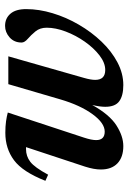

<svg xmlns="http://www.w3.org/2000/svg" viewBox="102 -584 494 738"><g transform="rotate(-90 349.0 -215.0)"><path d="M394.5 -430H501.5L418.5 -139Q411 -113 411 -96Q411 -57.5 449 -57.5Q476.5 -57.5 505 -79.5Q533.5 -101.5 557.8 -136Q582 -170.5 596.8 -209.5Q611.5 -248.5 611.5 -282.5Q611.5 -308.5 597.2 -325.8Q583 -343 568.8 -355.2Q554.5 -367.5 554.5 -379Q554.5 -407.5 574.2 -425Q594 -442.5 618.5 -442.5Q647.5 -442.5 665.2 -422Q683 -401.5 683 -361.5Q683 -312 667.2 -259.8Q651.5 -207.5 623.2 -159Q595 -110.5 558 -71.8Q521 -33 478.2 -10.5Q435.5 12 391 12Q350.5 12 329 -3.5Q307.5 -19 307.5 -57.5Q307.5 -78.5 314.5 -107.5Q277.5 -41 236 -14.5Q194.5 12 156.5 12Q114 12 90.2 -10.5Q66.5 -33 66.5 -74.5Q66.5 -100.5 77.5 -135L152.5 -362H145Q117.5 -362 96 -345.5Q74.5 -329 46.5 -277L23 -287.5Q57.5 -375 102.2 -408.2Q147 -441.5 207.5 -441.5Q232.5 -441.5 251.8 -438.8Q271 -436 285.5 -432L189 -139Q179.5 -110 179.5 -92.5Q179.5 -59.5 212 -59.5Q245 -59.5 279.2 -106.5Q313.5 -153.5 336 -230Z"/></g></svg>

Font: Newsreader Text SemiBold
Style: Italic
Weight: 600
Italic angle: -17°
Designer: Hugues Gentile
Foundry: Production Type
Version: Version 1.001